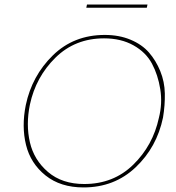

<svg xmlns="http://www.w3.org/2000/svg" viewBox="-20 -816 773 841"><path d="M358 -782 361 -796H626L623 -782ZM346 5Q245 5 179.5 -47.5Q114 -100 94 -181Q74 -262 93 -356Q120 -484 211.5 -573.5Q303 -663 439 -663Q502 -663 552 -642Q602 -621 632.5 -586Q663 -551 682 -504.5Q701 -458 702 -406.5Q703 -355 694 -301Q667 -171 574 -83Q481 5 346 5ZM349 -10Q477 -10 563.5 -94.5Q650 -179 676 -300Q692 -363 682 -425.5Q672 -488 645.5 -537.5Q619 -587 564.5 -617.5Q510 -648 436 -648Q309 -648 223 -563.5Q137 -479 111 -358Q93 -270 111 -192.5Q129 -115 190.5 -62.5Q252 -10 349 -10Z"/></svg>

Font: EauTestText Thin
Style: Italic
Weight: 250
Italic angle: -12°
Designer: Christian Thalmann (Catharsis Fonts)
Version: Version 0.001;PS 000.001;hotconv 1.0.88;makeotf.lib2.5.64775